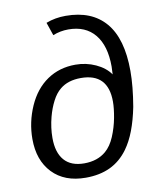

<svg xmlns="http://www.w3.org/2000/svg" viewBox="-83 -791 719 866"><g transform="rotate(-10 276.5 -357.5)"><path d="M240.2 9.8Q143.1 9.8 87.9 -48.1Q32.7 -106 32.7 -203.6Q32.7 -280.8 64.5 -353Q96.2 -424.3 152.1 -462.4Q208 -500.5 281.7 -500.5Q330.6 -500.5 373.8 -480.7Q417 -460.9 439.9 -428.2L441.4 -463.9Q441.4 -559.6 398.9 -611.1Q356.4 -662.6 277.8 -662.6Q240.7 -662.6 207 -648.9L186.5 -709Q208 -717.3 230.2 -721.2Q252.4 -725.1 276.4 -725.1Q396 -725.1 458.7 -651.4Q521.5 -577.6 521.5 -429.7Q521.5 -394 517.6 -353.8Q513.7 -313.5 505.9 -267.6Q494.1 -208.5 476.6 -162.4Q459 -116.2 434.6 -82.5Q400.4 -35.6 352.3 -12.9Q304.2 9.8 240.2 9.8ZM244.6 -55.2Q305.2 -55.2 344.2 -88.4Q370.1 -110.4 387 -150.4Q403.8 -190.4 411.9 -233.4Q419.9 -276.4 419.9 -307.1Q419.9 -437 295.4 -437Q236.3 -437 200.2 -407.2Q177.7 -389.2 161.4 -357.2Q145 -325.2 135.3 -288.1Q122.6 -239.7 122.6 -192.4Q122.6 -126 153.3 -90.6Q184.1 -55.2 244.6 -55.2Z"/></g></svg>

Font: Arimo
Style: Italic
Weight: 400
Italic angle: -12°
Designer: Steve Matteson
Foundry: Monotype Imaging Inc.
Version: Version 1.33